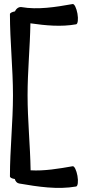

<svg xmlns="http://www.w3.org/2000/svg" viewBox="-20 -870 445 947"><path d="M74 35C167 51 264 66 355 50C364 49 367 25 362 -3C357 -30 347 -52 338 -50C270 -38 198 -26 131 -30C129 -153 116 -277 116 -400C116 -519 128 -637 130 -755C206 -744 282 -737 355 -750C364 -751 367 -775 362 -803C357 -830 347 -852 338 -850C254 -835 166 -821 86 -835C73 -837 60 -828 54 -814C39 -811 29 -806 29 -800C29 -667 44 -533 44 -400C44 -267 29 -133 29 0C29 6 39 11 53 13C56 25 64 33 74 35Z"/></svg>

Font: Nupuram Medium
Style: Regular
Weight: 500
Designer: Santhosh Thottingal (santhosh.thottingal@gmail.com)
Foundry: SMC
Version: Version 1.000